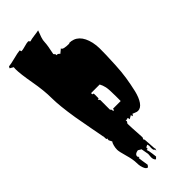

<svg xmlns="http://www.w3.org/2000/svg" viewBox="-324 -969 1148 1148"><g transform="rotate(-45 249.5 -395.0)"><path d="M168 47.4Q168.5 58.1 177.7 114.3L168 127Q156.2 126.5 149.4 111.8Q138.7 90.3 138.7 60.3Q138.7 30.3 125.2 -15.9Q111.8 -62 111.8 -78.1Q111.8 -94.2 116.5 -111.3Q121.1 -128.4 126.5 -133.8L116.2 -153.8L117.2 -165.5L119.1 -164.6L118.2 -167L111.3 -168.9L110.4 -192.4H109.4Q106.9 -206.1 92.5 -282.5Q78.1 -358.9 72.3 -393.6Q53.7 -509.8 53.7 -573.2Q53.7 -636.7 38.3 -722.4Q22.9 -808.1 22.9 -848.1L23.9 -864.3L1.5 -877L7.3 -887.7Q25.9 -889.2 63.2 -898.9Q100.6 -908.7 120.1 -910.2L124 -898.9Q136.2 -898.9 159.4 -905.8Q182.6 -912.6 194.8 -912.6L203.6 -902.8Q217.8 -907.7 244.6 -910.9Q271.5 -914.1 282.7 -917Q280.3 -909.7 275.4 -896.7Q270.5 -883.8 267.6 -876Q260.3 -855 260.3 -836.4Q260.3 -817.9 246.6 -752.4L255.9 -741.2L254.4 -734.9H256.8Q269 -734.9 277.3 -723.6L302.7 -744.6Q302.7 -729 360.4 -729L358.9 -732.4Q438 -732.4 460.9 -633.3Q466.8 -606.4 466.8 -579.3Q466.8 -552.2 466.1 -524.4Q465.3 -496.6 462.6 -442.4Q460 -388.2 452.9 -342.5Q445.8 -296.9 435.3 -251.7Q424.8 -206.5 406.5 -180.2Q388.2 -153.8 364.7 -153.8Q355.5 -153.8 342.8 -159.7Q330.1 -165.5 328.4 -165.5Q326.7 -165.5 326.7 -160.9Q326.7 -156.2 319.8 -156.2H317.4V-167L293.9 -153.8L292 -167H282.7V-163.1L274.9 -167H273.4V-156.2L265.6 -144.5Q265.6 -125 272 -23.4L265.6 -9.3H268.1Q272 -9.3 273.7 33.4Q275.4 76.2 278.8 81.1L273.4 91.8V81.1Q263.2 81.1 263.2 57.6L264.2 39.6L260.7 27.3L245.1 35.6V47.4H235.8Q241.2 59.6 244.4 85.7Q247.6 111.8 248 115.2L235.8 127Q223.6 118.2 223.6 98.1L225.6 70.8Q225.6 70.8 217.3 23.4L197.3 11.7Q168.9 15.1 168 35.6L175.8 47.4ZM314 -427.7H241.2V-417Q248 -417 249.5 -415Q251 -413.1 251 -404.8V-382.3Q251 -374 249.5 -372.6Q248 -371.1 241.2 -371.1L251 -360.4V-278.3L258.8 -269V-257.8Q268.1 -257.8 268.1 -269H333V-310.5Q333 -367.2 328.4 -388.9Q323.7 -410.6 314 -427.7Z"/></g></svg>

Font: Butcherman Caps
Style: Regular
Weight: 400
Version: Version 001.003